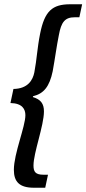

<svg xmlns="http://www.w3.org/2000/svg" viewBox="-20 -728 405 900"><path d="M139 152H192L205 91H184C147 91 137 78 137 48C137 -12 186 -139 186 -206C186 -242 171 -262 134 -273L135 -277C185 -289 212 -322 227 -394C238 -454 245 -510 256 -564C267 -624 284 -647 330 -647H352L365 -708H309C225 -708 189 -676 168 -570C154 -500 153 -452 141 -389C134 -353 111 -312 43 -311L29 -245C85 -244 99 -216 99 -188C99 -135 45 -8 45 68C45 124 71 152 139 152Z"/></svg>

Font: Source Sans Pro Semibold
Style: Italic
Weight: 600
Italic angle: -11°
Designer: Paul D. Hunt
Foundry: Adobe Systems Incorporated
Version: Version 3.006;hotconv 1.0.111;makeotfexe 2.5.65597